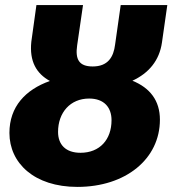

<svg xmlns="http://www.w3.org/2000/svg" viewBox="-20 -715 678 754"><path d="M616 -548 637 -695H454L432 -540C426 -491 404 -454 344 -454C290 -454 275 -482 283 -537L306 -695H123L103 -551C95 -474 123 -426 176 -397C80 -363 17 -296 17 -193C17 -75 114 19 284 19C474 19 608 -91 608 -245C608 -320 569 -370 500 -398C565 -428 606 -478 616 -548ZM296 -115C238 -115 208 -147 208 -197C208 -273 256 -328 330 -328C389 -328 418 -293 418 -243C418 -167 372 -115 296 -115Z"/></svg>

Font: Fira Sans ExtraBold
Style: Italic
Weight: 800
Italic angle: -8°
Designer: bBox Type GmbH & Carrois Corporate GbR & Edenspiekermann AG
Foundry: bBox Type GmbH & Carrois Corporate GbR & Edenspiekermann AG
Version: Version 4.301;PS 004.301;hotconv 1.0.88;makeotf.lib2.5.64775